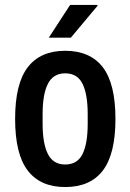

<svg xmlns="http://www.w3.org/2000/svg" viewBox="-20 -743 526 775"><path d="M243 12Q143 12 92 -54.5Q41 -121 41 -263Q41 -405 92 -471.5Q143 -538 243 -538Q344 -538 395 -471.5Q446 -405 446 -263Q446 -121 395 -54.5Q344 12 243 12ZM243 -79Q292 -79 313 -121Q334 -163 334 -244V-282Q334 -363 313 -405Q292 -447 243 -447Q195 -447 173.5 -405Q152 -363 152 -282V-244Q152 -163 173.5 -121Q195 -79 243 -79ZM177 -591 263 -723H373L374 -720L266 -591Z"/></svg>

Font: Archivo Narrow SemiBold
Style: Regular
Weight: 600
Designer: Hector Gatti
Foundry: Omnibus-Type
Version: Version 3.002